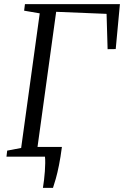

<svg xmlns="http://www.w3.org/2000/svg" viewBox="-20 -763 604 935"><path d="M189 152Q192 134 194.5 113Q197 92 198.5 71Q200 50 200.2 31.5Q200.5 13 199 0L145 -47.5H281.5Q275 3 267.2 41.5Q259.5 80 251.8 107Q244 134 238 152ZM11.5 0 15 -29.5 83 -42.5 173.5 -698 97.5 -711 101.5 -743H564L543.5 -524L504 -523.5L499 -695.5L253.5 -705.5L162 -42.5L273.5 -29.5L270 0Z"/></svg>

Font: Merriweather 60pt Light
Style: Italic
Weight: 300
Italic angle: -7.8°
Version: Version 2.101